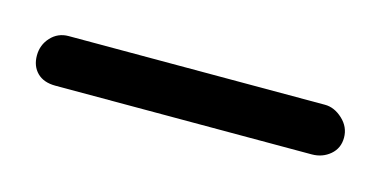

<svg xmlns="http://www.w3.org/2000/svg" viewBox="-26 -741 311 157"><g transform="rotate(15 130.0 -663.0)"><path d="M21 -684H238Q246 -684 253 -677.5Q260 -671 260 -662Q260 -653 253.5 -647.5Q247 -642 238 -642H21Q11 -642 5.5 -647.5Q0 -653 0 -662Q0 -671 6 -677.5Q12 -684 21 -684Z"/></g></svg>

Font: Dosis
Style: Regular
Weight: 400
Designer: Edgar Tolentino, Pablo Impallari, Igino Marini
Foundry: Edgar Tolentino, Pablo Impallari, Igino Marini
Version: Version 1.007;Glyphs 3.1.1 (3134)